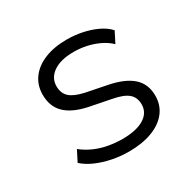

<svg xmlns="http://www.w3.org/2000/svg" viewBox="-119 -625 767 759"><g transform="rotate(-30 265.0 -245.5)"><path d="M265 8Q227 8 189.5 0.5Q152 -7 120 -21Q88 -35 66 -55L91 -104Q116 -84 145 -71.5Q174 -59 205.5 -53.5Q237 -48 267 -48Q331 -48 366 -69.5Q401 -91 401 -129Q401 -161 380 -179Q359 -197 310 -206L214 -225Q147 -239 114 -271Q81 -303 81 -357Q81 -400 104.5 -432Q128 -464 171 -481.5Q214 -499 272 -499Q307 -499 341.5 -492Q376 -485 406 -471Q436 -457 455 -436L430 -387Q410 -406 383.5 -418.5Q357 -431 328.5 -437Q300 -443 272 -443Q212 -443 178.5 -420Q145 -397 145 -359Q145 -327 164.5 -309Q184 -291 229 -281L324 -262Q395 -248 430 -216.5Q465 -185 465 -132Q465 -89 440.5 -57.5Q416 -26 371 -9Q326 8 265 8Z"/></g></svg>

Font: Nunito Sans 9pt Light
Style: Regular
Weight: 300
Version: Version 3.101;gftools[0.9.27]